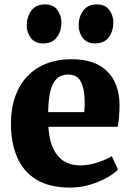

<svg xmlns="http://www.w3.org/2000/svg" viewBox="-20 -838 592 869"><path d="M298 11Q202.5 11 143.2 -26Q84 -63 56.8 -128.2Q29.5 -193.5 29.5 -278Q29.5 -347.5 49 -401.8Q68.5 -456 104.5 -493.5Q140.5 -531 191 -550.5Q241.5 -570 303.5 -570Q409.5 -570 464.2 -516.2Q519 -462.5 521 -367Q521 -333 518.8 -308Q516.5 -283 512.5 -264H199Q201.5 -221.5 212 -189Q222.5 -156.5 240.5 -134.2Q258.5 -112 284 -100.8Q309.5 -89.5 343 -89.5Q383 -89.5 423.2 -103.2Q463.5 -117 486 -131L514 -70.5Q499 -54 466 -35Q433 -16 389.2 -2.5Q345.5 11 298 11ZM198 -330.5H361.5Q362 -341 362.8 -351.2Q363.5 -361.5 363.5 -372Q363.5 -431 347.2 -465.8Q331 -500.5 288.5 -500.5Q269.5 -500.5 253.5 -493.2Q237.5 -486 225.2 -467.8Q213 -449.5 206 -416.2Q199 -383 198 -330.5ZM174.5 -641.5Q138 -641.5 119.5 -666.5Q101 -691.5 101 -722.5Q101 -762 121.8 -790Q142.5 -818 183.5 -818H184.5Q221 -818 239.5 -793Q258 -768 258 -737Q258 -697.5 237.5 -669.5Q217 -641.5 175.5 -641.5ZM409.5 -641.5Q373 -641.5 354.5 -666.5Q336 -691.5 336 -722.5Q336 -762 356.8 -790Q377.5 -818 418.5 -818H419.5Q456 -818 474.5 -793Q493 -768 493 -737Q493 -697.5 472.5 -669.5Q452 -641.5 410.5 -641.5Z"/></svg>

Font: Merriweather Light 18pt Black
Style: Regular
Weight: 900
Version: Version 2.100